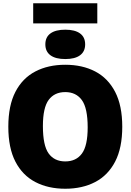

<svg xmlns="http://www.w3.org/2000/svg" viewBox="-20 -1147 800 1177"><path d="M380 10Q275.5 10 196.8 -31Q118 -72 74.5 -156Q31 -240 31 -370Q31 -500 74.5 -584Q118 -668 196.8 -709Q275.5 -750 380 -750Q485 -750 563.5 -709Q642 -668 685.8 -583.8Q729.5 -499.5 729.5 -370Q729.5 -240.5 685.8 -156.2Q642 -72 563.2 -31Q484.5 10 380 10ZM380 -157.5Q446.5 -157.5 482 -205.5Q517.5 -253.5 517.5 -366Q517.5 -484.5 481.8 -533.5Q446 -582.5 380 -582.5Q314 -582.5 278.5 -534.8Q243 -487 243 -374Q243 -255 278.2 -206.2Q313.5 -157.5 380 -157.5ZM380 -785Q321 -785 289.5 -808Q258 -831 258 -875Q258 -919.5 289.5 -942.2Q321 -965 380 -965Q439 -965 470.5 -942.2Q502 -919.5 502 -875Q502 -831 470.5 -808Q439 -785 380 -785ZM183.5 -1003.5V-1127H576.5V-1003.5Z"/></svg>

Font: Encode Sans Semi Condensed Black
Style: Regular
Weight: 900
Width: 4
Designer: Multiple Designers
Foundry: Impallari Type
Version: Version 3.000; ttfautohint (v1.8.3) -l 8 -r 50 -G 200 -x 14 